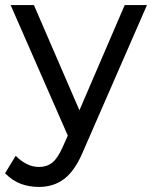

<svg xmlns="http://www.w3.org/2000/svg" viewBox="-33 -530 609 759"><path d="M548 -510 294 72Q263 145 221 177Q179 209 121 209Q83 209 50 197Q17 185 -13 155L29 86Q73 130 121 130Q152 130 173.5 113Q195 96 215 51L235 6L9 -510H101L281 -94L460 -510Z"/></svg>

Font: AtCorfu Sans
Style: AtCorfu Sans Regular
Weight: 400
Designer: Kostas Teopoulos
Foundry: Kostas Teopoulos
Version: Version 1.00 July 8, 2025, initial release